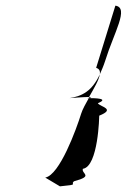

<svg xmlns="http://www.w3.org/2000/svg" viewBox="-20 -797 448 679"><path d="M140 -169 192 -138C264 -145 226 -144 242 -156C313 -175 267 -182 273 -200C328 -208 331 -388 331 -388C391 -412 334 -419 326 -432C368 -449 316 -450 294 -450C283 -430 272 -411 267 -395C250 -340 191 -178 140 -169ZM226 -450C226 -450 276 -454 295 -454C312 -484 330 -514 333 -534C305 -474 270 -457 226 -450ZM288 -450C290 -450 292 -451 294 -451C294 -451 294 -450 294 -450ZM320 -557C331 -554 335 -546 333 -534C339 -548 346 -563 352 -582C383 -682 438 -770 388 -777ZM294 -451C307 -453 304 -454 295 -454C295 -454 294 -451 294 -451Z"/></svg>

Font: bitstorm
Style: maxextobl
Weight: 400
Version: Version 0.2